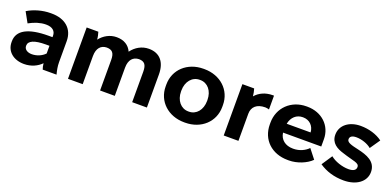

<svg xmlns="http://www.w3.org/2000/svg" viewBox="-7 -1173 3710 1827"><g transform="rotate(20 1848.0 -260.0)"><path d="M214 11C288 11 348 -19 388 -60C390 -37 395 -16 401 0H541C531 -39 523 -77 523 -119V-332C523 -457 436 -531 299 -531H290C206 -531 121 -506 58 -467L115 -364C170 -395 231 -414 283 -414H287C351 -414 383 -383 383 -337V-322H344C137 -322 33 -264 33 -153V-144C33 -51 108 11 214 11ZM252 -102C206 -102 175 -125 175 -158V-161C175 -209 231 -235 348 -235H384V-157C351 -122 301 -102 252 -102Z M657 0H806V-285C806 -366 846 -405 902 -406H903C957 -405 982 -382 982 -308V0H1131V-285C1131 -367 1171 -405 1228 -407H1229C1282 -406 1307 -382 1307 -308V0H1456V-335C1456 -459 1395 -532 1285 -532H1284C1214 -532 1152 -496 1111 -440C1085 -498 1033 -531 959 -531H958C891 -531 831 -497 790 -445C789 -467 782 -501 775 -520H657Z M1837 11H1846C2009 11 2128 -100 2128 -250V-270C2128 -420 2009 -531 1846 -531H1837C1674 -531 1555 -420 1555 -270V-250C1555 -100 1674 11 1837 11ZM1838 -100C1764 -100 1709 -164 1709 -255V-265C1709 -356 1764 -420 1838 -420H1845C1919 -420 1973 -356 1973 -265V-255C1973 -164 1919 -100 1845 -100Z M2234 0H2383V-275C2383 -343 2429 -387 2515 -387C2529 -387 2544 -383 2554 -380V-520H2541C2468 -520 2408 -492 2368 -445C2366 -467 2360 -500 2353 -520H2234Z M2885 11H2898C2980 11 3072 -26 3122 -77L3049 -170C3017 -136 2962 -108 2900 -108H2894C2817 -108 2764 -151 2755 -219H3142V-293C3142 -429 3036 -530 2889 -530H2880C2726 -530 2610 -419 2610 -267V-250C2610 -95 2723 11 2885 11ZM2759 -310C2772 -379 2820 -421 2882 -421H2885C2951 -421 2997 -375 3001 -310Z M3451 12C3578 12 3670 -53 3670 -152C3670 -260 3571 -292 3484 -312C3407 -329 3362 -341 3362 -373C3362 -399 3381 -416 3427 -416C3480 -416 3543 -395 3580 -363L3650 -465C3593 -508 3512 -532 3429 -532C3315 -532 3229 -469 3229 -371C3229 -286 3294 -251 3362 -231C3476 -193 3533 -196 3533 -153C3533 -121 3506 -105 3457 -105C3394 -105 3317 -131 3273 -168L3202 -61C3273 -13 3355 12 3451 12Z"/></g></svg>

Font: Fixel Display Bold
Style: Bold
Weight: 700
Designer: AlfaBravo + MacPaw
Foundry: Kyrylo Tkachov, Marchela Mozhyna, Serhii Makarenko, Maria Weinstein, Zakhar Kryvoshyya
Version: Version 1.211